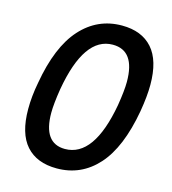

<svg xmlns="http://www.w3.org/2000/svg" viewBox="-115 -869 871 974"><g transform="rotate(15 320.0 -382.0)"><path d="M55 -243Q55 -310 69 -383Q103 -581 190.5 -678Q278 -775 406 -775Q510 -775 566 -712Q622 -649 622 -521Q622 -461 608 -379Q573 -181 486.5 -85Q400 11 272 11Q167 11 111 -52Q55 -115 55 -243ZM490 -380Q503 -460 503 -505Q503 -669 386 -669Q236 -669 186 -382Q173 -301 173 -255Q173 -95 287 -95Q439 -95 490 -380Z"/></g></svg>

Font: Open Sauce Sans Medium Italic
Style: Regular
Weight: 500
Italic angle: -10°
Designer: Alfredo Marco Pradil
Foundry: Creative Sauce Fz LLC
Version: Version 1.477